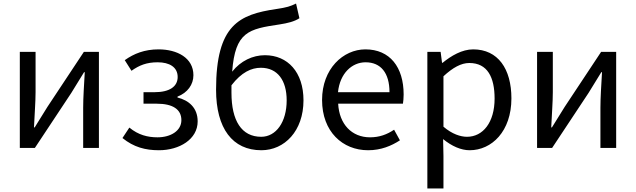

<svg xmlns="http://www.w3.org/2000/svg" viewBox="-20 -836 3594 1085"><path d="M92 0H177L383 -311C403 -344 434 -394 455 -428H459C455 -357 450 -284 450 -227V0H539V-543H454L248 -232C228 -199 197 -149 176 -116H172C175 -186 181 -259 181 -316V-543H92Z M878 13C994 13 1097 -49 1097 -150C1097 -227 1047 -269 983 -285V-290C1040 -312 1073 -358 1073 -411C1073 -509 981 -557 876 -557C797 -557 737 -533 685 -496L723 -436C767 -467 808 -484 871 -484C937 -484 984 -457 984 -401C984 -348 940 -315 853 -315H791V-250H866C955 -250 1005 -219 1005 -157C1005 -97 945 -60 870 -60C815 -60 762 -73 711 -115L672 -56C736 -4 802 13 878 13Z M1456 -63C1345 -63 1288 -154 1288 -312C1288 -327 1288 -340 1288 -354C1345 -428 1401 -453 1454 -453C1549 -453 1600 -381 1600 -269C1600 -146 1540 -63 1456 -63ZM1653 -816C1620 -800 1602 -794 1541 -785C1333 -754 1201 -697 1201 -329C1201 -110 1294 13 1457 13C1588 13 1695 -96 1695 -269C1695 -428 1606 -524 1477 -524C1408 -524 1340 -492 1292 -431C1309 -657 1385 -672 1560 -698C1605 -705 1643 -714 1672 -733Z M2060 13C2134 13 2192 -12 2240 -43L2207 -103C2167 -76 2124 -60 2071 -60C1968 -60 1897 -134 1891 -250H2257C2259 -263 2261 -282 2261 -302C2261 -457 2183 -557 2045 -557C1919 -557 1800 -447 1800 -271C1800 -92 1916 13 2060 13ZM1890 -315C1901 -422 1969 -484 2046 -484C2131 -484 2181 -425 2181 -315Z M2395 229H2486V45L2484 -50C2533 -10 2585 13 2634 13C2759 13 2870 -94 2870 -280C2870 -447 2794 -557 2654 -557C2591 -557 2530 -521 2481 -481H2478L2470 -543H2395ZM2619 -63C2583 -63 2535 -78 2486 -120V-405C2539 -454 2586 -480 2632 -480C2735 -480 2775 -399 2775 -279C2775 -144 2709 -63 2619 -63Z M3015 0H3100L3306 -311C3326 -344 3357 -394 3378 -428H3382C3378 -357 3373 -284 3373 -227V0H3462V-543H3377L3171 -232C3151 -199 3120 -149 3099 -116H3095C3098 -186 3104 -259 3104 -316V-543H3015Z"/></svg>

Font: Source Han Sans CN Regular
Style: Regular
Weight: 400
Designer: Ryoko NISHIZUKA (kana & ideographs); Paul D. Hunt (Latin, Greek & Cyrillic); Wenlong ZHANG (bopomofo); Sandoll Communica
Foundry: Adobe Systems Incorporated
Version: Version 1.004;PS 1.004;hotconv 1.0.82;makeotf.lib2.5.63406